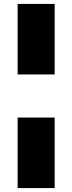

<svg xmlns="http://www.w3.org/2000/svg" viewBox="-20 -760 369 980"><path d="M70 -380V-740H259V-380ZM259 -160V200H70V-160Z"/></svg>

Font: Livvic Black
Style: Regular
Weight: 900
Designer: Jacques Le Bailly, Baron von Fonthausen
Version: Version 1.001; ttfautohint (v1.8.2)